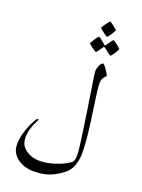

<svg xmlns="http://www.w3.org/2000/svg" viewBox="-223 -1193 1071 1452"><g transform="rotate(20 313.0 -466.5)"><path d="M541.5 -85.4Q541.5 -41 525.4 8.8Q509.3 58.6 459.5 94.2Q426.3 118.2 394 133.8Q361.8 149.4 323.5 157.2Q285.2 165 233.9 165Q205.6 165 174.3 156Q143.1 147 116 128.7Q88.9 110.4 72 82.3Q55.2 54.2 55.2 16.1Q55.2 -26.4 66.2 -68.1Q77.1 -109.9 92 -143.8Q106.9 -177.7 119.4 -198.2Q131.8 -218.8 134.8 -218.8Q143.6 -218.8 143.6 -211.9Q143.6 -209 132.1 -187.3Q120.6 -165.5 108.9 -131.1Q97.2 -96.7 97.2 -55.2Q97.2 -9.8 121.8 19Q146.5 47.9 182.6 61.5Q218.8 75.2 253.4 75.2Q303.7 75.2 354 61.3Q404.3 47.4 443.4 28.1Q482.4 8.8 499 -7.3Q504.4 -12.7 507.8 -29.8Q511.2 -46.9 511.2 -56.2Q511.2 -84.5 504.6 -139.6Q498 -194.8 487.8 -263.4Q477.5 -332 467.3 -401.4Q456.1 -476.1 445.6 -542Q435.1 -607.9 428.5 -652.6Q421.9 -697.3 421.9 -708.5Q421.9 -725.1 430.7 -748.8Q439.5 -772.5 458 -781.7Q462.9 -781.7 472.4 -770.8Q481.9 -759.8 491.9 -744.9Q502 -730 509 -717Q516.1 -704.1 516.1 -700.2Q504.4 -692.9 493.7 -675.5Q482.9 -658.2 482.9 -636.7Q482.9 -608.9 488.8 -561.8Q494.6 -514.6 503.4 -455.6Q512.2 -396.5 521 -332Q529.8 -267.6 535.6 -204.1Q541.5 -140.6 541.5 -85.4ZM462.4 -1050.8Q462.4 -1047.9 456.3 -1036.9Q450.2 -1025.9 441.9 -1012.7Q433.6 -999.5 426 -990Q418.5 -980.5 415.5 -980.5Q414.1 -980.5 404.3 -987.1Q394.5 -993.7 382.3 -1002.7Q370.1 -1011.7 361.1 -1019.5Q352.1 -1027.3 352.1 -1029.8Q352.1 -1032.7 358.6 -1043.5Q365.2 -1054.2 374 -1066.9Q382.8 -1079.6 390.1 -1088.9Q397.5 -1098.1 398.9 -1098.1Q401.9 -1098.1 412.1 -1091.6Q422.4 -1085 433.8 -1075.9Q445.3 -1066.9 453.9 -1059.6Q462.4 -1052.2 462.4 -1050.8ZM536.1 -925.3Q536.1 -922.9 530 -911.9Q523.9 -900.9 515.4 -887.7Q506.8 -874.5 499.5 -865Q492.2 -855.5 489.3 -855.5Q487.8 -855.5 478.8 -861.8Q469.7 -868.2 458.3 -876.7Q446.8 -885.3 438.2 -892.1Q429.7 -898.9 428.7 -899.4Q425.8 -901.9 423.3 -901.9Q420.9 -901.9 418.5 -899.4Q417.5 -898.4 408.2 -884.8Q398.9 -871.1 388.9 -857.7Q378.9 -844.2 376 -844.2Q374 -844.2 364 -850.6Q354 -856.9 342 -865.7Q330.1 -874.5 321.3 -882.1Q312.5 -889.6 312.5 -892.1Q312.5 -895 319.1 -905.8Q325.7 -916.5 334.2 -929.4Q342.8 -942.4 350.1 -951.9Q357.4 -961.4 358.9 -961.4Q363.3 -961.4 377 -951.2Q390.6 -940.9 403.3 -930.4Q416 -919.9 417 -918.5Q421.4 -914.1 423.3 -914.1Q426.3 -914.1 429.7 -919.4Q430.7 -920.9 440.2 -934.3Q449.7 -947.8 459.7 -960.9Q469.7 -974.1 471.7 -974.1Q474.1 -974.1 484.1 -967.3Q494.1 -960.4 506.3 -951.4Q518.6 -942.4 527.3 -934.6Q536.1 -926.8 536.1 -925.3Z"/></g></svg>

Font: Rohingya Solluk
Style: Regular
Weight: 400
Designer: SIL International
Foundry: SIL International
Version: Version 1.001